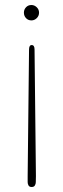

<svg xmlns="http://www.w3.org/2000/svg" viewBox="-20 -584 250 767"><path d="M106.5 163Q97.5 163 94 157Q90.5 151 90.5 143.5V119.5L96 -385.5Q96 -404 106.5 -404Q118 -404 118 -386.5L123.5 119.5Q123.5 126.5 123.2 133.2Q123 140 123 143.5Q123 151 119.2 157Q115.5 163 106.5 163ZM105.5 -564Q117.5 -564 126.8 -555Q136 -546 136 -533.5Q136 -520.5 126.8 -511.5Q117.5 -502.5 105.5 -502.5Q92.5 -502.5 84 -511.5Q75.5 -520.5 75.5 -533.5Q75.5 -546 84 -555Q92.5 -564 105.5 -564Z"/></svg>

Font: Fraunces 144pt S100 Thin
Style: Regular
Weight: 100
Version: Version 1.000; ttfautohint (v1.8.3)